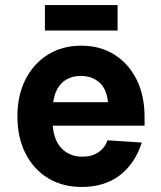

<svg xmlns="http://www.w3.org/2000/svg" viewBox="-20 -729 640 761"><path d="M304 12Q228 12 171 -22.5Q114 -57 81.5 -120Q49 -183 49 -268Q49 -351 81 -414Q113 -477 170 -512.5Q227 -548 302 -548Q376 -548 432.5 -513Q489 -478 521 -414.5Q553 -351 553 -265V-231H189Q194 -171 225.5 -139.5Q257 -108 307 -108Q344 -108 370 -125.5Q396 -143 406 -173L542 -164Q515 -80 454.5 -34Q394 12 304 12ZM191 -324H408Q403 -376 374 -402Q345 -428 301 -428Q255 -428 226.5 -401.5Q198 -375 191 -324ZM158 -608V-709H446V-608Z"/></svg>

Font: Geist Mono
Style: Bold
Weight: 700
Monospace: yes
Designer: Basement.studio, Andrés Briganti, Mateo Zaragoza
Foundry: Basement.studio, Vercel, Andrés Briganti, Guido Ferreyra, Mateo Zaragoza
Version: Version 1.500; ttfautohint (v1.8.4.7-5d5b)